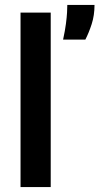

<svg xmlns="http://www.w3.org/2000/svg" viewBox="-20 -756 402 776"><path d="M63 0V-705H185V0ZM235 -596Q243 -633 246.5 -660Q250 -687 251 -705.5Q252 -724 252 -736H362Q362 -694 350.5 -658.5Q339 -623 325 -596Z"/></svg>

Font: Bricolage Grotesque SemiCondensed SemiBold
Style: Regular
Weight: 600
Width: 4
Designer: Mathieu Triay
Foundry: Atelier Triay
Version: Version 1.001;gftools[0.9.33.dev8+g029e19f]